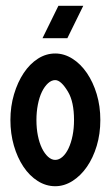

<svg xmlns="http://www.w3.org/2000/svg" viewBox="-20 -639 384 664"><path d="M171 -454Q202 -454 230.5 -436Q259 -418 280.5 -386.5Q302 -355 314.5 -313.5Q327 -272 327 -224Q327 -176 314.5 -134.5Q302 -93 280.5 -62Q259 -31 230.5 -13Q202 5 171 5Q139 5 110.5 -13Q82 -31 61 -62.5Q40 -94 28 -135.5Q16 -177 16 -224Q16 -271 28.5 -313Q41 -355 62 -386.5Q83 -418 111 -436Q139 -454 171 -454ZM215 -322Q191 -362 171 -362Q158 -362 146 -351Q134 -340 125 -321.5Q116 -303 111 -277.5Q106 -252 106 -224Q106 -195 111 -170Q116 -145 125 -126.5Q134 -108 146 -97Q158 -86 171 -86Q184 -86 196 -96.5Q208 -107 217 -126Q226 -145 231 -170Q236 -195 236 -224Q236 -287 215 -322ZM268 -619 213 -507H127L182 -619Z"/></svg>

Font: Fundamental  Brigade Condensed
Style: Regular
Weight: 400
Width: 3
Designer: Peter Wiegel, original typeface by Carl Albert Fahrenwaldt 1901
Foundry: Peter Wiegel
Version: Version 0.000 2012 initial release